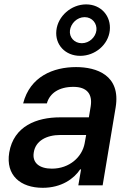

<svg xmlns="http://www.w3.org/2000/svg" viewBox="-20 -866 612 897"><path d="M179.7 11.4C267.8 11.4 326 -31.6 354.4 -74.6H358.7L345.9 0H459.5L520.2 -363.6C545.5 -515.3 430.4 -552.6 335.2 -552.6C228.7 -552.6 120 -508.2 88.1 -382.8H198.9C212 -430.8 256 -460.2 322.8 -460.2C386.7 -460.2 412.6 -426.1 403.8 -369.7L395.2 -317.8H260.7C151.6 -317.8 44 -277 23.1 -153.4C5.7 -46.5 76 11.4 179.7 11.4ZM137.8 -154.1C146 -207.4 196 -235.4 262.8 -235.4H382.5L375.4 -196C363.6 -132.8 305 -78.1 222.3 -78.1C165.1 -78.1 129.3 -104.4 137.8 -154.1ZM243.3 -723.7C236.2 -657.3 284.8 -605.1 354.8 -605.1C424.7 -605.1 485.8 -657.3 492.9 -723.7C500 -790.5 452.4 -845.5 382.5 -845.5C312.5 -845.5 250.4 -790.5 243.3 -723.7ZM306.8 -723.7C310.7 -756 339.5 -785.9 375.4 -785.9C410.9 -785.9 434.3 -756 430.4 -723.7C426.5 -692.8 397.7 -664.1 362.2 -664.1C326.3 -664.1 302.9 -692.8 306.8 -723.7Z"/></svg>

Font: Magic Ui Pro Semi Bold
Style: Italic
Weight: 600
Italic angle: -9.39999°
Designer: Stefan Endress, Andreas Faust
Version: Version 1.000;FEAKit 1.0